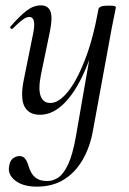

<svg xmlns="http://www.w3.org/2000/svg" viewBox="-20 -415 480 716"><path d="M117 281Q66 281 37 258.5Q8 236 14 205Q17 184 28.5 175.5Q40 167 52 167Q66 167 73.5 176.5Q81 186 85 200Q89 214 96 227.5Q103 241 117 250.5Q131 260 157 260Q178 260 197.5 247Q217 234 234 198Q251 162 263 94L331 -297L347 -380Q349 -394 382 -394Q402 -394 407 -392.5Q412 -391 412 -388Q412 -385 407 -361.5Q402 -338 397 -312L327 70Q316 133 288.5 180.5Q261 228 218.5 254.5Q176 281 117 281ZM129 13Q87 13 71 -18.5Q55 -50 69 -119L105 -297Q110 -327 105.5 -339.5Q101 -352 89 -352Q78 -352 62.5 -340Q47 -328 28 -309Q24 -305 20 -309Q16 -313 20 -317Q53 -355 79 -375Q105 -395 132 -395Q159 -395 168 -373Q177 -351 166 -297L133 -138Q122 -83 131.5 -57Q141 -31 168 -31Q199 -31 232.5 -72Q266 -113 296.5 -191Q327 -269 347 -380L360 -376Q340 -259 305 -171.5Q270 -84 225 -35.5Q180 13 129 13Z"/></svg>

Font: Cormorant Infant Light Medium
Style: Italic
Weight: 500
Italic angle: -10°
Version: Version 4.001